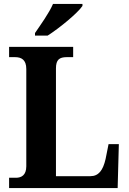

<svg xmlns="http://www.w3.org/2000/svg" viewBox="-20 -951 651 971"><path d="M157 -784V-771H221C281 -809 374 -886 397 -921V-931H248C229 -886 185 -825 157 -784ZM26 0H575L581 -222H529L514 -147C501 -90 479 -60 437 -60H263V-605C263 -649 280 -662 318 -662H350V-714H26V-662H56C88 -662 113 -649 113 -602V-110C113 -65 88 -52 61 -52H26Z"/></svg>

Font: Noto Serif SemiCondensed
Style: Bold
Weight: 700
Width: 4
Designer: Monotype Design Team
Foundry: Monotype Imaging Inc.
Version: Version 2.015